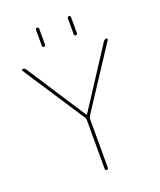

<svg xmlns="http://www.w3.org/2000/svg" viewBox="-166 -1032 943 1134"><g transform="rotate(-20 305.0 -465.0)"><path d="M396 -820V-920Q396 -930 406 -930Q416 -930 416 -920V-820Q416 -810 406 -810Q396 -810 396 -820ZM196 -820V-920Q196 -930 206 -930Q216 -930 216 -920V-820Q216 -810 206 -810Q196 -810 196 -820ZM291 -334 38 -720Q36 -723 37.5 -726.5Q39 -730 43 -730Q56 -730 62 -720L304 -348H306H308L550 -720Q557 -730 569 -730Q573 -730 574.5 -726.5Q576 -723 574 -720L321 -334Q316 -326 316 -318V-10Q316 0 306 0Q296 0 296 -10V-318Q296 -326 291 -334Z"/></g></svg>

Font: Rounded Mplus 1c Thin
Style: Regular
Weight: 250
Version: Version 1.059.20150529